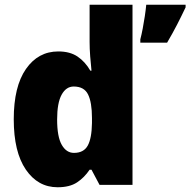

<svg xmlns="http://www.w3.org/2000/svg" viewBox="-20 -780 803 810"><path d="M223 10Q140 10 89 -64.5Q38 -139 38 -277Q38 -415 89.5 -489Q141 -563 226 -563Q275 -563 307 -541.5Q339 -520 361 -482H366Q363 -509 360.5 -542Q358 -575 358 -603V-760H539V0H400L366 -64H358Q336 -31 305 -10.5Q274 10 223 10ZM292 -135Q333 -135 350 -165.5Q367 -196 368 -261V-282Q368 -348 351.5 -381.5Q335 -415 291 -415Q259 -415 240 -380.5Q221 -346 221 -276Q221 -203 240.5 -169Q260 -135 292 -135ZM763 -749Q745 -711 727 -676Q709 -641 685 -600H572V-614Q577 -633 582 -659Q587 -685 591 -712Q595 -739 597 -760H763Z"/></svg>

Font: Noto Sans Malayalam SemiCondensed Black
Style: Regular
Weight: 900
Width: 4
Designer: Jelle Bosma - Monotype Design Team
Foundry: Monotype Imaging Inc.
Version: Version 2.104; ttfautohint (v1.8.4.7-5d5b)